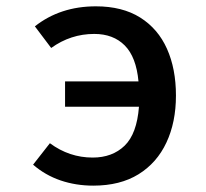

<svg xmlns="http://www.w3.org/2000/svg" viewBox="-20 -576 655 610"><path d="M284.6 -555.9Q368.7 -555.9 425.4 -520.3Q482.1 -484.6 510.5 -421Q539 -357.4 539 -272.3Q539 -187.7 508.7 -123.1Q478.5 -58.5 420 -22.3Q361.5 13.8 276.4 13.8Q221 13.8 172.3 -2.8Q123.6 -19.5 85.1 -52.8L138.5 -121Q200 -75.4 274.4 -75.4Q336.9 -75.4 375.9 -113.1Q414.9 -150.8 421.5 -236.9H186.7V-317.4H420Q412.8 -394.9 376.4 -431.5Q340 -468.2 279.5 -468.2Q204.6 -468.2 142.6 -423.6L90.8 -492.3Q171.3 -555.9 284.6 -555.9Z"/></svg>

Font: Fira Code Medium
Style: Regular
Weight: 500
Designer: Carrois Corporate, Edenspiekermann AG, Nikita Prokopov
Foundry: Carrois Corporate, Edenspiekermann AG, Nikita Prokopov
Version: Version 6.002